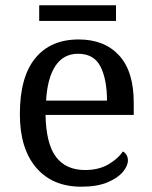

<svg xmlns="http://www.w3.org/2000/svg" viewBox="-20 -695 575 725"><path d="M287 10Q178 10 116.5 -62Q55 -134 55 -264Q55 -404 113 -475Q171 -546 277 -546Q374 -546 429.5 -486Q485 -426 485 -307V-261H152Q154 -152 191.5 -102.5Q229 -53 301 -53Q353 -53 389.5 -74.5Q426 -96 444 -123Q451 -120 457 -111Q463 -102 463 -89Q463 -69 444 -46Q425 -23 386 -6.5Q347 10 287 10ZM384 -315Q384 -395 359.5 -443.5Q335 -492 275 -492Q220 -492 189.5 -446.5Q159 -401 154 -315ZM128 -616V-675H418V-616Z"/></svg>

Font: Noto Serif Makasar
Style: Regular
Weight: 400
Designer: Sérgio Martins
Version: Version 1.001; ttfautohint (v1.8.4.7-5d5b)